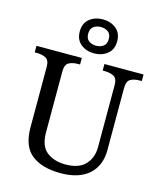

<svg xmlns="http://www.w3.org/2000/svg" viewBox="-140 -1079 998 1190"><g transform="rotate(15 358.5 -484.5)"><path d="M362 10Q244 10 177 -42Q110 -94 110 -216V-604Q110 -648 85.5 -660Q61 -672 28 -672H15V-714H306V-672H293Q259 -672 235 -659.5Q211 -647 211 -600V-210Q211 -123 258 -86.5Q305 -50 378 -50Q464 -50 505 -94Q546 -138 546 -206V-604Q546 -648 521.5 -660Q497 -672 464 -672H451V-714H702V-672H689Q655 -672 631 -659.5Q607 -647 607 -600V-204Q607 -104 544 -47Q481 10 362 10ZM371 -761Q321 -761 286 -789Q251 -817 251 -870Q251 -923 286 -951Q321 -979 371 -979Q421 -979 456 -951Q491 -923 491 -870Q491 -817 456 -789Q421 -761 371 -761ZM371 -810Q398 -810 417.5 -824Q437 -838 437 -870Q437 -902 417.5 -916Q398 -930 371 -930Q344 -930 324.5 -916Q305 -902 305 -870Q305 -838 324.5 -824Q344 -810 371 -810Z"/></g></svg>

Font: NotoSerif-Regular
Style: Regular
Weight: 400
Designer: Monotype Design Team
Foundry: Monotype Imaging Inc.
Version: Version 2.007; ttfautohint (v1.8) -l 8 -r 50 -G 200 -x 14 -D